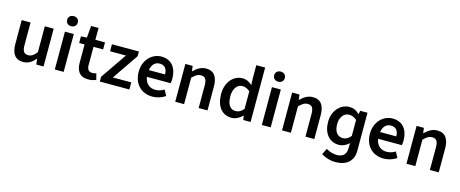

<svg xmlns="http://www.w3.org/2000/svg" viewBox="-47 -1452 5773 2407"><g transform="rotate(15 2840.0 -248.5)"><path d="M219 12C286 12 334 -21 377 -72H380L389 0H483V-491H368V-155C331 -107 302 -87 259 -87C206 -87 183 -117 183 -198V-491H68V-183C68 -59 114 12 219 12Z M629 -491V0H744V-491ZM617 -643C617 -603 645 -577 686 -577C727 -577 755 -603 755 -643C755 -682 727 -708 686 -708C645 -708 617 -682 617 -643Z M908 -400V-166C908 -60 950 12 1064 12C1104 12 1139 3 1165 -9L1144 -90C1128 -82 1110 -80 1093 -80C1046 -80 1024 -108 1024 -166V-400H1149V-491H1024V-645H928L914 -491L838 -486V-400Z M1213 0H1597V-92H1358L1589 -430V-491H1239V-400H1445L1213 -62Z M1896 12C1958 12 2018 -8 2064 -40L2024 -114C1990 -92 1952 -80 1910 -80C1842 -80 1781 -120 1768 -210H2076C2080 -228 2082 -248 2082 -270C2082 -406 2014 -503 1880 -503C1764 -503 1652 -406 1652 -246C1652 -82 1758 12 1896 12ZM1770 -298C1784 -385 1834 -412 1882 -412C1948 -412 1980 -368 1980 -298Z M2192 -491V0H2307V-343C2348 -383 2376 -404 2419 -404C2473 -404 2496 -374 2496 -293V0H2611V-308C2611 -432 2565 -503 2460 -503C2393 -503 2343 -468 2299 -425H2295L2287 -491Z M2722 -245C2722 -83 2801 12 2924 12C2977 12 3027 -17 3063 -53H3067L3075 0H3170V-706H3055V-528L3059 -449C3021 -482 2986 -503 2930 -503C2823 -503 2722 -405 2722 -245ZM2955 -408C2988 -408 3021 -397 3055 -367V-138C3022 -100 2990 -83 2952 -83C2881 -83 2841 -140 2841 -246C2841 -349 2892 -408 2955 -408Z M3316 -491V0H3431V-491ZM3304 -643C3304 -603 3332 -577 3373 -577C3414 -577 3442 -603 3442 -643C3442 -682 3414 -708 3373 -708C3332 -708 3304 -682 3304 -643Z M3578 -491V0H3693V-343C3734 -383 3762 -404 3805 -404C3859 -404 3882 -374 3882 -293V0H3997V-308C3997 -432 3951 -503 3846 -503C3779 -503 3729 -468 3685 -425H3681L3673 -491Z M4108 -254C4108 -106 4187 -9 4310 -9C4361 -9 4408 -33 4443 -66L4441 10C4438 76 4402 120 4322 120C4278 120 4228 108 4181 79L4141 157C4196 192 4264 211 4322 211C4471 211 4556 135 4556 4V-491H4462L4453 -446H4450C4411 -485 4371 -503 4319 -503C4211 -503 4108 -406 4108 -254ZM4225 -255C4225 -349 4277 -408 4341 -408C4374 -408 4407 -397 4441 -367V-159C4407 -120 4376 -103 4338 -103C4267 -103 4225 -160 4225 -255Z M4897 12C4959 12 5019 -8 5065 -40L5025 -114C4991 -92 4953 -80 4911 -80C4843 -80 4782 -120 4769 -210H5077C5081 -228 5083 -248 5083 -270C5083 -406 5015 -503 4881 -503C4765 -503 4653 -406 4653 -246C4653 -82 4759 12 4897 12ZM4771 -298C4785 -385 4835 -412 4883 -412C4949 -412 4981 -368 4981 -298Z M5193 -491V0H5308V-343C5349 -383 5377 -404 5420 -404C5474 -404 5497 -374 5497 -293V0H5612V-308C5612 -432 5566 -503 5461 -503C5394 -503 5344 -468 5300 -425H5296L5288 -491Z"/></g></svg>

Font: DAIFUKU Sans Semibold
Style: Regular
Weight: 600
Designer: Original font ‘Source Sans 3’ : Paul D. Hunt
Foundry: Daifuku
Version: Version 1.000